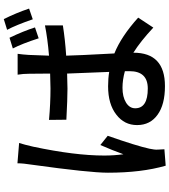

<svg xmlns="http://www.w3.org/2000/svg" viewBox="41 -912 917 1040"><g transform="rotate(-90 500.0 -391.5)"><path d="M916 -673Q885 -763 859 -812L917 -830Q951 -762 974 -693ZM813 -641Q784 -731 758 -781L816 -799Q852 -724 872 -661ZM246 -747Q237 -719 226 -671Q178 -445 178 -286Q178 -232 185 -182Q207 -243 235 -307L285 -267Q230 -110 215 -41Q209 -13 210 3Q210 16 212 40L123 47Q85 -84 85 -266Q85 -366 128 -675Q136 -725 136 -756ZM635 -174Q588 -187 545 -187Q496 -187 465 -168Q434 -149 434 -118Q434 -50 541 -50Q635 -50 635 -149ZM883 -510Q808 -498 719 -492Q720 -434 731 -231Q823 -194 925 -102L871 -20Q796 -90 735 -128V-127Q735 43 554 43Q454 43 399 3Q343 -37 343 -108Q343 -177 399 -220Q456 -265 553 -265Q595 -265 631 -259L622 -487Q568 -485 540 -485Q486 -485 372 -491L371 -585Q461 -577 541 -577Q568 -577 622 -579L621 -693Q621 -725 616 -755H729Q725 -727 723 -694Q719 -606 719 -585Q814 -593 883 -607Z"/></g></svg>

Font: Noto Sans S Chinese Medium
Style: Regular
Weight: 500
Designer: Ryoko NISHIZUKA  (kana & ideographs); Paul D. Hunt (Latin, Greek & Cyrillic); Wenlong ZHANG  (bopomofo); Sandoll Communi
Foundry: Adobe Systems Incorporated
Version: Version 1.000;PS 1;hotconv 1.0.78;makeotf.lib2.5.61930